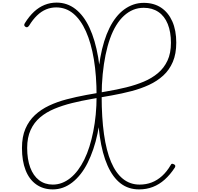

<svg xmlns="http://www.w3.org/2000/svg" viewBox="-20 -1440 1520 1477"><path d="M1050 17Q968 17 908 -29Q848 -75 807.5 -166Q767 -257 747.5 -391Q728 -525 728 -701Q728 -783 734 -858Q740 -933 752 -999Q764 -1065 781.5 -1121.5Q799 -1178 822 -1224.5Q845 -1271 873.5 -1307Q902 -1343 935.5 -1367.5Q969 -1392 1006.5 -1405Q1044 -1418 1086 -1418Q1164 -1418 1219.5 -1381Q1275 -1344 1305.5 -1275.5Q1336 -1207 1336 -1112Q1336 -1026 1309.5 -964Q1283 -902 1236 -859Q1189 -816 1126.5 -787Q1064 -758 991 -739Q918 -720 840 -706Q762 -692 684 -678.5Q606 -665 533.5 -647Q461 -629 398.5 -603Q336 -577 289 -537.5Q242 -498 215.5 -440Q189 -382 189 -302Q189 -215 212.5 -151.5Q236 -88 280.5 -54Q325 -20 386 -20Q423 -20 457 -33Q491 -46 522 -71Q553 -96 579.5 -131.5Q606 -167 628.5 -212.5Q651 -258 668 -312.5Q685 -367 697.5 -429Q710 -491 716.5 -559Q723 -627 723 -701Q723 -858 702 -984Q681 -1110 641 -1199Q601 -1288 544 -1335.5Q487 -1383 412 -1383Q371 -1383 334 -1367.5Q297 -1352 264.5 -1320.5Q232 -1289 204 -1243Q196 -1232 189 -1230.5Q182 -1229 174 -1235Q167 -1240 166.5 -1247Q166 -1254 172 -1263Q205 -1316 242.5 -1350.5Q280 -1385 323.5 -1402.5Q367 -1420 415 -1420Q497 -1420 561 -1370Q625 -1320 668.5 -1226.5Q712 -1133 735 -1000Q758 -867 758 -701Q758 -623 751 -551Q744 -479 730.5 -414Q717 -349 697.5 -292Q678 -235 654 -187Q630 -139 600 -101Q570 -63 536 -36.5Q502 -10 464.5 3.5Q427 17 386 17Q313 17 259 -21Q205 -59 177 -130.5Q149 -202 149 -301Q149 -388 175.5 -449.5Q202 -511 248.5 -554.5Q295 -598 357.5 -627.5Q420 -657 493 -676Q566 -695 644 -709.5Q722 -724 800 -737Q878 -750 951 -768Q1024 -786 1086 -812Q1148 -838 1195 -877.5Q1242 -917 1268.5 -974Q1295 -1031 1295 -1111Q1295 -1194 1270.5 -1255Q1246 -1316 1198.5 -1348Q1151 -1380 1086 -1380Q1042 -1380 1004.5 -1364.5Q967 -1349 934 -1319Q901 -1289 874 -1245Q847 -1201 826.5 -1143.5Q806 -1086 792 -1017.5Q778 -949 770 -869.5Q762 -790 762 -701Q762 -535 780 -407.5Q798 -280 834.5 -194Q871 -108 926 -64Q981 -20 1054 -20Q1104 -20 1147 -36.5Q1190 -53 1227 -86.5Q1264 -120 1293 -170Q1297 -179 1302.5 -180Q1308 -181 1316 -177Q1326 -173 1328 -166.5Q1330 -160 1325 -151Q1289 -96 1247 -58.5Q1205 -21 1156 -2Q1107 17 1050 17Z"/></svg>

Font: Playwrite BE WAL Thin
Style: Regular
Weight: 250
Version: Version 1.002